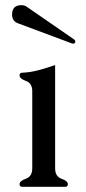

<svg xmlns="http://www.w3.org/2000/svg" viewBox="-20 -718 331 738"><path d="M257.3 -550.8 49.3 -628.4Q26.4 -636.7 26.4 -662.1Q26.4 -698.2 62.5 -698.2Q74.2 -698.2 83 -691.9L265.6 -565.9Q269.5 -562.5 269.5 -558.6Q269.5 -550.3 260.7 -550.3Q258.3 -550.3 257.3 -550.8ZM191.9 -467.8V-71.3Q191.9 -39.6 216.3 -31Q240.7 -22.5 240.7 -10.3Q240.7 0 231 0H65.4Q55.2 0 55.2 -10.3Q55.2 -22.5 79.6 -31Q104 -39.6 104 -71.3V-367.2Q104 -398.4 79.6 -407Q55.2 -415.5 55.2 -428.2Q55.2 -438.5 65.4 -438.5Q97.7 -439.9 129.2 -448.5Q160.6 -457 191.9 -467.8Z"/></svg>

Font: Caudex
Style: Regular
Weight: 400
Version: Version 1.01